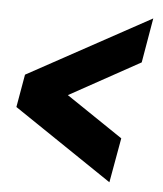

<svg xmlns="http://www.w3.org/2000/svg" viewBox="-44 -568 509 600"><g transform="rotate(5 211.0 -268.0)"><path d="M321 -7 11 -216 29 -319 413 -529 389 -389 168 -267 346 -147Z"/></g></svg>

Font: Fugaz One
Style: Regular
Weight: 400
Designer: Daniel Hernandez
Foundry: Daniel Hernandez
Version: Version 1.002